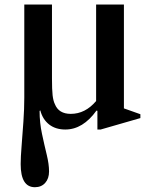

<svg xmlns="http://www.w3.org/2000/svg" viewBox="-20 -544 644 822"><path d="M129.5 257.5Q68.5 257.5 68.5 158.5Q68.5 129 72.5 80.2Q76.5 31.5 80.2 -23.5Q84 -78.5 84 -126V-524.5H202.5V-208Q202.5 -160.5 205.2 -136.2Q208 -112 215 -98Q231.5 -56.5 283 -56.5Q345 -56.5 391.5 -111.5V-524.5H510.5V-80L581 -55V-38.5L411 10.5H397V-69.5L393 -70.5Q335 10.5 259.5 10.5Q218 10.5 190.2 -11.2Q162.5 -33 152.5 -71.5L149.5 -69Q149.5 -18.5 159.8 29.2Q170 77 180 118Q190 159 190 190Q190 220.5 173.5 239Q157 257.5 129.5 257.5Z"/></svg>

Font: Libre Caslon Text Medium
Style: Regular
Weight: 500
Designer: Pablo Impallari, Rodrigo Fuenzalida, Katja Schimmel
Foundry: Pablo Impallari, Rodrigo Fuenzalida
Version: Version 2.000